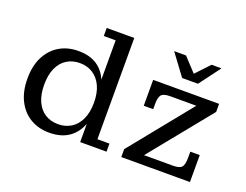

<svg xmlns="http://www.w3.org/2000/svg" viewBox="-113 -950 1516 1185"><g transform="rotate(20 645.5 -357.5)"><path d="M294 11Q225 11 171 -20.5Q117 -52 86 -112.5Q55 -173 55 -257Q55 -343 86 -402.5Q117 -462 170.5 -493.5Q224 -525 294 -525Q368 -525 416.5 -493Q465 -461 488.5 -401Q512 -341 512 -259L518 -257Q518 -175 493 -114.5Q468 -54 418.5 -21.5Q369 11 294 11ZM328 -57Q376 -57 413 -80Q450 -103 471 -148Q492 -193 492 -257Q492 -322 471 -366.5Q450 -411 413 -434.5Q376 -458 328 -458Q279 -458 242 -434.5Q205 -411 185 -366.5Q165 -322 165 -257Q165 -193 185.5 -148Q206 -103 242.5 -80Q279 -57 328 -57ZM495 0V-137L507 -258L486 -361V-665H408V-718H589V-53H668V0ZM765 -52 1092 -456 1220 -462 893 -59ZM765 0V-52L893 -59H1216V0ZM787 -345V-456H920Q877 -456 863 -439.5Q849 -423 849 -379V-345ZM1083 -59Q1126 -59 1140 -75Q1154 -91 1154 -136V-177H1216V-59ZM787 -456V-515H1220V-462L1092 -456ZM951 -587 848 -726H926L1032 -612H987L1094 -726H1159L1055 -587Z"/></g></svg>

Font: Montagu Slab 24pt
Style: Regular
Weight: 400
Designer: Florian Karsten
Foundry: Florian Karsten
Version: Version 1.000